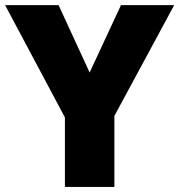

<svg xmlns="http://www.w3.org/2000/svg" viewBox="-20 -734 704 754"><path d="M332 -449.2 455.1 -713.9H664.1L429.2 -278.8V0H234.9V-272.9L0 -713.9H210Z"/></svg>

Font: OpenSans-ExtraBold
Style: Regular
Weight: 800
Foundry: Ascender Corporation
Version: Version 1.10